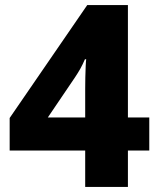

<svg xmlns="http://www.w3.org/2000/svg" viewBox="-20 -735 623 755"><path d="M567 -143H483V0H315V-143H18V-271L323 -715H483V-273H567ZM315 -386Q315 -405 315.5 -430.5Q316 -456 317 -476.5Q318 -497 319 -502H314Q305 -481 296 -465Q287 -449 275 -431L168 -273H315Z"/></svg>

Font: Noto Sans Khmer UI ExtraBold
Style: Regular
Weight: 800
Designer: Danh Hong and the Monotype Design Team
Foundry: Monotype Imaging Inc.
Version: Version 2.002; ttfautohint (v1.8.4.7-5d5b)